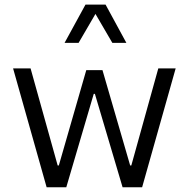

<svg xmlns="http://www.w3.org/2000/svg" viewBox="-20 -796 800 816"><path d="M428.7 -776.4H343.3L254.4 -613.8H314L385.7 -736.8L457.5 -613.8H517.1ZM533.2 -92.8 415.5 -498H346.7L230 -92.8H225.1L109.9 -505.4H35.6L178.2 0H261.7L378.4 -397H383.3L501 0H584L726.6 -505.4H652.8L538.1 -92.8Z"/></svg>

Font: Estedad Regular
Style: Regular
Weight: 400
Designer: Amin Abedi
Version: Version 7.3